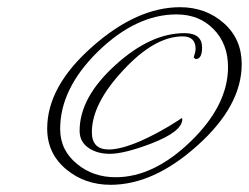

<svg xmlns="http://www.w3.org/2000/svg" viewBox="-20 -502 691 533"><path d="M287 11Q216 11 165 -31Q111 -75 111 -145Q111 -263 238 -374Q361 -482 480 -482Q551 -482 601 -438Q651 -394 651 -324Q651 -208 528 -98Q407 11 287 11ZM301 -10Q407 -10 510 -110Q613 -210 613 -316Q613 -380 573 -421Q533 -462 470 -462Q358 -462 252 -359Q147 -256 147 -144Q147 -84 195 -46Q239 -10 301 -10ZM285 -75Q251 -75 228 -90Q201 -107 201 -139Q201 -232 301 -322Q398 -410 492 -410Q541 -410 541 -370Q541 -338 523 -338L518 -342Q518 -345 521 -354Q522 -358 522.5 -361Q523 -364 523 -366Q523 -401 487 -401Q409 -401 322 -307Q235 -214 235 -135Q235 -87 282 -87Q315 -87 369 -110Q387 -118 406.5 -128Q426 -138 448 -151Q486 -174 483 -174Q486 -174 486 -171Q486 -137 401 -104Q325 -75 285 -75Z"/></svg>

Font: Whisper
Style: Regular
Weight: 400
Designer: Robert E. Leuschke
Foundry: Robert E. Leuschke
Version: Version 1.010; ttfautohint (v1.8.4.7-5d5b)